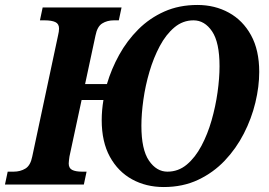

<svg xmlns="http://www.w3.org/2000/svg" viewBox="-54 -744 1083 774"><path d="M-34 0 -23 -52H1Q28 -52 48.5 -64.5Q69 -77 76 -113L180 -601Q182 -609 183 -616Q184 -623 184 -629Q184 -648 169 -655Q154 -662 126 -662H107L118 -714H436L425 -662H405Q378 -662 358 -649.5Q338 -637 331 -601L289 -405H377Q395 -466 426.5 -523Q458 -580 503.5 -625.5Q549 -671 608.5 -697.5Q668 -724 742 -724Q812 -724 868.5 -693Q925 -662 958 -602Q991 -542 991 -454Q991 -395 975.5 -330.5Q960 -266 929 -205.5Q898 -145 852 -96.5Q806 -48 744.5 -19Q683 10 606 10Q535 10 478.5 -21Q422 -52 389 -112Q356 -172 356 -260Q356 -299 363 -341H275L226 -113Q225 -105 224 -97.5Q223 -90 223 -85Q223 -66 237 -59Q251 -52 277 -52H295L284 0ZM621 -52Q665 -52 699 -80.5Q733 -109 758 -156Q783 -203 799 -259Q815 -315 823 -372Q831 -429 831 -477Q831 -573 801 -617.5Q771 -662 726 -662Q683 -662 649 -633.5Q615 -605 590 -558Q565 -511 548.5 -455Q532 -399 524 -342Q516 -285 516 -237Q516 -141 546.5 -96.5Q577 -52 621 -52Z"/></svg>

Font: Noto Serif SemiCondensed
Style: Bold Italic
Weight: 700
Width: 4
Italic angle: -12°
Designer: Monotype Design Team
Foundry: Monotype Imaging Inc.
Version: Version 2.014